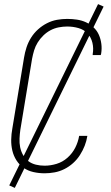

<svg xmlns="http://www.w3.org/2000/svg" viewBox="-20 -835 540 934"><path d="M197 8Q169 8 142.5 2Q116 -4 95 -18.5Q74 -33 60 -55Q46 -77 40 -102.5Q34 -128 34.5 -155.5Q35 -183 40 -210L97 -555Q101 -580 109 -604.5Q117 -629 131 -651.5Q145 -674 165 -692Q185 -710 208.5 -722Q232 -734 257 -738.5Q282 -743 307 -743Q331 -743 354.5 -739.5Q378 -736 398.5 -726.5Q419 -717 435.5 -701.5Q452 -686 461 -665.5Q470 -645 473 -621.5Q476 -598 472 -574Q471 -572 471 -570.5Q471 -569 470 -567H431Q431 -568 431 -569.5Q431 -571 431 -572Q436 -600 429.5 -627Q423 -654 405.5 -672.5Q388 -691 361.5 -698.5Q335 -706 307 -706Q287 -706 266 -702Q245 -698 226 -688Q207 -678 191 -662.5Q175 -647 163.5 -628.5Q152 -610 146 -590Q140 -570 136 -549L79 -204Q76 -183 75 -161Q74 -139 78 -119Q82 -99 92 -81Q102 -63 118 -51Q134 -39 154.5 -34Q175 -29 197 -29Q226 -29 255.5 -38Q285 -47 308.5 -68Q332 -89 346 -116.5Q360 -144 365 -174H405Q401 -149 392 -126Q383 -103 369 -81Q355 -59 335.5 -41.5Q316 -24 293 -12.5Q270 -1 245.5 3.5Q221 8 197 8ZM52 79 25 67 457 -815 484 -803Z"/></svg>

Font: Iosevka Curly XLtObl
Style: Regular
Weight: 200
Italic angle: -9°
Monospace: yes
Designer: Belleve Invis
Foundry: Belleve Invis
Version: Version 11.1.0; ttfautohint (v1.8.3)